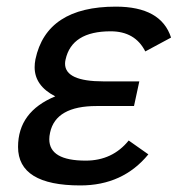

<svg xmlns="http://www.w3.org/2000/svg" viewBox="-20 -547 550 582"><path d="M223.6 15.1Q34.7 15.1 34.7 -101.6Q34.7 -208.5 147.5 -254.9Q85 -287.1 85 -343.3Q85 -354.5 87.4 -367.2Q121.1 -526.9 331.1 -526.9Q468.3 -526.9 498.5 -433.1L420.4 -391.1Q389.6 -452.1 315.4 -452.1Q197.3 -452.1 178.7 -366.2Q177.2 -359.9 177.2 -354Q177.2 -300.3 293.9 -300.3H402.3L386.2 -225.6H272.9Q148.9 -225.6 131.8 -145Q129.4 -134.3 129.4 -125Q129.4 -60.1 239.7 -60.1Q320.8 -60.1 370.1 -121.1L429.7 -79.1Q352.5 15.1 223.6 15.1Z"/></svg>

Font: Cadman
Style: Italic
Weight: 400
Italic angle: -12°
Designer: Paul James MIller
Foundry: High-Logic / Made with FontCreator
Version: Version 2.114;March 28, 2021;FontCreator 13.0.0.2683 64-bit